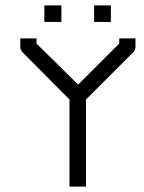

<svg xmlns="http://www.w3.org/2000/svg" viewBox="-20 -739 532 710"><path d="M144 -719H207V-658H144ZM328 -719H390V-658H328ZM298 -371V-49H237V-371L64 -545Q55 -554 55 -566V-597H115V-578L269 -426L421 -578V-597H481V-568Q481 -554 473 -546Z"/></svg>

Font: IBM 3270 Semi-Condensed
Style: Condensed
Weight: 400
Monospace: yes
Version: Version 2.3.1